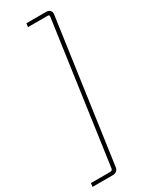

<svg xmlns="http://www.w3.org/2000/svg" viewBox="-256 -814 803 1025"><g transform="rotate(-30 145.5 -301.5)"><path d="M114 -768H238Q251 -768 259.5 -759Q268 -750 266 -736L143 135Q142 148 132.5 156.5Q123 165 109 165H-17L-14 143H105Q118 143 120 130L242 -735Q244 -746 232 -746H111Z"/></g></svg>

Font: Ezarion Thin
Style: Italic
Weight: 250
Italic angle: -8°
Designer: Natanael Gama
Version: Version 1.001;PS 001.001;hotconv 1.0.70;makeotf.lib2.5.58329